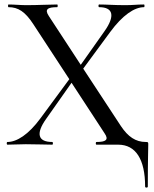

<svg xmlns="http://www.w3.org/2000/svg" viewBox="-20 -645 687 856"><path d="M630 -12C585 -12 551 -35 519 -83L351 -339L471 -502C526 -577 579 -613 622 -613C625 -613 625 -625 622 -625C590 -625 574 -622 539 -622C485 -622 458 -625 422 -625C418 -625 418 -613 422 -613C485 -613 494 -574 446 -506L340 -356L198 -573C177 -604 193 -613 235 -613C238 -613 238 -625 235 -625C199 -625 152 -622 97 -622C72 -622 43 -625 18 -625C15 -625 15 -613 18 -613C61 -613 92 -593 128 -538L289 -292L160 -117C107 -45 55 -12 13 -12C9 -12 9 0 13 0C44 0 61 -2 95 -2C150 -2 176 0 213 0C217 0 217 -12 213 -12C149 -12 139 -49 185 -114L299 -276L446 -51C467 -21 451 -12 410 -12C406 -12 406 0 410 0H507C585 0 627 65 627 187C627 193 639 193 639 187C639 57 641 29 641 0C641 -11 641 -12 630 -12Z"/></svg>

Font: Cormorant Infant Book
Style: Regular
Weight: 500
Designer: Christian Thalmann (Catharsis Fonts)
Version: Version 1.000;PS 002.000;hotconv 1.0.88;makeotf.lib2.5.64775